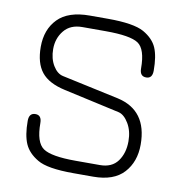

<svg xmlns="http://www.w3.org/2000/svg" viewBox="-75 -714 749 792"><g transform="rotate(10 299.5 -318.0)"><path d="M314 -592H216Q166 -592 139.5 -559.5Q113 -527 113 -482Q113 -442 130.5 -413Q148 -384 173 -379L410 -328Q537 -300 537 -156Q537 -84 495 -38Q453 8 367 8H284Q174 8 133 -17Q92 -41 76.5 -76.5Q61 -112 61 -172Q61 -205 88 -205Q114 -205 114 -172Q114 -91 148 -67.5Q182 -44 284 -44H386Q436 -44 460.5 -77.5Q485 -111 485 -161Q485 -204 466.5 -235Q448 -266 425 -272L190 -324Q121 -339 91 -376.5Q61 -414 61 -482Q61 -555 104.5 -599.5Q148 -644 238 -644H314Q422 -644 465 -620Q507 -596 522 -561Q537 -526 537 -466Q537 -433 511 -433Q484 -433 484 -466Q484 -547 450.5 -569.5Q417 -592 314 -592Z"/></g></svg>

Font: Jura
Style: Regular
Weight: 400
Designer: Daniel Johnson, Alexei Vanyashin
Foundry: Daniel Johnson
Version: Version 5.103